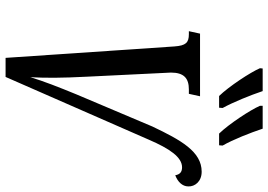

<svg xmlns="http://www.w3.org/2000/svg" viewBox="-160 -824 984 705"><g transform="rotate(90 332.5 -472.0)"><path d="M471 -784H514L515 -797C493 -835 468 -899 453 -944H369V-934C384 -899 436 -820 471 -784ZM333 -784H376L377 -797C356 -835 330 -899 315 -944H232L231 -934C246 -899 298 -820 333 -784ZM151 -620 193 0H263L493 -525C527 -604 558 -648 595 -648C611 -648 621 -641 624 -623C648 -632 665 -649 665 -671C666 -695 647 -720 611 -720C537 -720 495 -644 445 -539L327 -260C300 -194 279 -141 264 -91C267 -150 267 -203 262 -301L248 -587C248 -593 247 -601 247 -607C247 -655 268 -673 309 -673H325L334 -714H104L95 -673H106C137 -673 148 -662 151 -620Z"/></g></svg>

Font: Noto Serif ExtraCondensed
Style: Italic
Weight: 400
Width: 2
Italic angle: -12°
Designer: Monotype Design Team
Foundry: Monotype Imaging Inc.
Version: Version 2.014